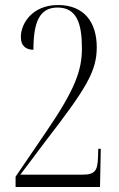

<svg xmlns="http://www.w3.org/2000/svg" viewBox="-20 -744 475 764"><path d="M42 0H378L381 -152H371L370 -117C368 -66 359 -49 308 -49H61L161 -182C323 -392 365 -460 365 -556C365 -655 315 -724 211 -724C108 -724 63 -650 63 -597C63 -558 87 -546 113 -546C113 -656 137 -714 209 -714C284 -714 306 -653 306 -552C306 -464 279 -389 166 -223L42 -41Z"/></svg>

Font: Noto Serif Display ExtraCondensed Light
Style: Regular
Weight: 300
Width: 2
Designer: Monotype Design Team
Foundry: Monotype Imaging Inc.
Version: Version 2.009